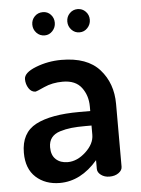

<svg xmlns="http://www.w3.org/2000/svg" viewBox="-51 -716 561 765"><g transform="rotate(-5 230.0 -334.0)"><path d="M149 -676Q168 -676 180.5 -662.5Q193 -649 193 -630Q193 -611 180 -597Q167 -583 149 -583Q129 -583 116 -597Q103 -611 103 -630Q103 -649 116 -662.5Q129 -676 149 -676ZM256 -662.5Q269 -676 288 -676Q307 -676 320 -662.5Q333 -649 333 -630Q333 -611 320 -597Q307 -583 288 -583Q269 -583 256 -597Q243 -611 243 -630Q243 -649 256 -662.5ZM206 -480Q309 -480 358.5 -424.5Q408 -369 408 -286V-35Q408 -21 393.5 -10.5Q379 0 357 0Q337 0 323 -10.5Q309 -21 309 -35V-70Q242 8 158 8Q100 8 62.5 -26Q25 -60 25 -124Q25 -204 85 -235.5Q145 -267 259 -267H303V-285Q303 -329 279 -361Q255 -393 204 -393Q162 -393 129 -378Q96 -363 93 -363Q76 -363 65.5 -379.5Q55 -396 55 -416Q55 -442 103.5 -461Q152 -480 206 -480ZM303 -172V-209H278Q246 -209 222.5 -206.5Q199 -204 176.5 -197Q154 -190 142.5 -175Q131 -160 131 -137Q131 -105 149 -88.5Q167 -72 196 -72Q234 -72 268.5 -104Q303 -136 303 -172Z"/></g></svg>

Font: AkaAcidDosis
Style: SemiBold
Weight: 600
Designer: Edgar Tolentino, Pablo Impallari, Igino Marini, Cyberella
Foundry: Edgar Tolentino, Pablo Impallari, Igino Marini, Cyberella
Version: Version 1.007